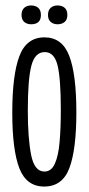

<svg xmlns="http://www.w3.org/2000/svg" viewBox="-20 -674 325 704"><path d="M142 10Q77 10 51 -57Q25 -124 25 -261Q25 -399 51 -468Q77 -537 143 -537Q208 -537 234 -469Q260 -401 260 -262Q260 -126 234.5 -58Q209 10 142 10ZM143 -45Q168 -45 181 -73.5Q194 -102 198.5 -153Q203 -204 203 -271Q203 -386 191 -434.5Q179 -483 144 -483Q108 -483 95 -433Q82 -383 82 -269Q82 -168 94 -106.5Q106 -45 143 -45ZM191 -585Q176 -585 166 -593.5Q156 -602 156 -619Q156 -637 166 -645.5Q176 -654 191 -654Q207 -654 217 -645.5Q227 -637 227 -619Q227 -602 217 -593.5Q207 -585 191 -585ZM94 -585Q79 -585 69 -593.5Q59 -602 59 -619Q59 -637 69 -645.5Q79 -654 94 -654Q110 -654 120 -645.5Q130 -637 130 -619Q130 -585 94 -585Z"/></svg>

Font: Bricolage Grotesque 48pt Condensed ExtraLight
Style: Regular
Weight: 200
Width: 3
Designer: Mathieu Triay
Foundry: Atelier Triay
Version: Version 1.000; ttfautohint (v1.8.4.7-5d5b);gftools[0.9.32]